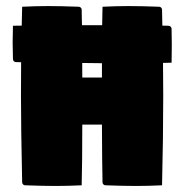

<svg xmlns="http://www.w3.org/2000/svg" viewBox="-20 -608 585 630"><path d="M22.5 -414.1Q21.5 -451.9 21.5 -468.3Q21.5 -485.1 22.5 -523.4Q24.4 -523.4 28.2 -523.6Q32 -523.7 38.9 -523.8Q45.9 -523.9 51.3 -523.9Q51.5 -534.4 52 -555.1Q52.5 -575.7 52.7 -585.9Q99.4 -588.1 138.2 -588.1Q178.5 -588.1 238.3 -585.9Q242.2 -585.9 245.1 -583Q248 -580.1 248 -576.2Q248 -568.8 248.4 -551.9Q248.8 -534.9 249 -525.4H315.2Q315.4 -549.1 316.4 -585.9Q362.8 -588.1 401.9 -588.1Q442.1 -588.1 502 -585.9Q505.9 -585.9 508.8 -583Q511.7 -580.1 511.7 -576.2Q512.2 -558.6 512.7 -523.9Q516.4 -523.9 523.3 -523.8Q530.3 -523.7 533.2 -523.4Q537.1 -523.4 539.9 -520.6Q542.7 -517.8 543 -513.7Q543.7 -493.4 543.7 -460.7Q543.7 -431.2 543 -402.3Q536.4 -402.1 514.9 -401.6Q515.6 -348.1 515.6 -293Q515.6 -156.2 511.7 0Q465.3 2.2 426.3 2.2Q386 2.2 326.2 0Q322.3 0 319.3 -2.9Q316.4 -5.9 316.4 -9.8Q314.9 -75.2 314.5 -199.2H250Q250 -78.1 248 0Q201.7 2.2 162.6 2.2Q122.3 2.2 62.5 0Q58.6 0 55.7 -2.9Q52.7 -5.9 52.7 -9.8Q48.8 -193.4 48.8 -293Q48.8 -366.9 49.3 -403.8Q33.7 -404.3 32.2 -404.3Q28.3 -404.3 25.5 -407.1Q22.7 -409.9 22.5 -414.1ZM249.8 -401.4Q249.8 -393.1 249.9 -377.1Q250 -361.1 250 -353.5H314.5V-400.6Q290 -400.9 249.8 -401.4Z"/></svg>

Font: Digitalt
Style: Medium
Weight: 500
Designer: gluk
Foundry: gluk
Version: Version 0.60